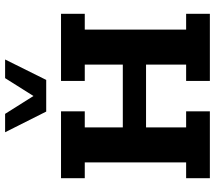

<svg xmlns="http://www.w3.org/2000/svg" viewBox="-65 -777 842 752"><g transform="rotate(-90 356.0 -401.0)"><path d="M34 0V-93H96V-490H34V-583H296V-490H233V-341H479V-490H415V-583H678V-490H616V-93H678V0H415V-93H479V-250H233V-93H296V0ZM295 -641 214 -802H286L356 -691L426 -802H499L419 -641Z"/></g></svg>

Font: Rokkitt
Style: Bold
Weight: 700
Designer: Vernon Adams
Foundry: Vernon Adams
Version: Version 3.103